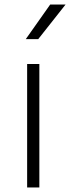

<svg xmlns="http://www.w3.org/2000/svg" viewBox="-20 -829 310 849"><path d="M94 0ZM100 -546H154V0H100ZM202 -809H270L149 -656H94Z"/></svg>

Font: Biryani UltraLight
Style: Regular
Weight: 250
Designer: Dan Reynolds and Mathieu Réguer
Foundry: Dan Reynolds and Mathieu Réguer
Version: Version 1.003; ttfautohint (v1.1) -l 5 -r 5 -G 72 -x 0 -D la